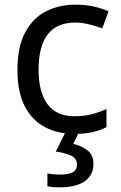

<svg xmlns="http://www.w3.org/2000/svg" viewBox="-20 -659 520 826"><path d="M300 -83Q229 -83 173.5 -112Q118 -141 86.5 -202Q55 -263 55 -358Q55 -457 88 -519Q121 -581 177.5 -610Q234 -639 306 -639Q347 -639 385 -630.5Q423 -622 447 -610L420 -537Q396 -546 364 -554Q332 -562 304 -562Q146 -562 146 -359Q146 -262 184.5 -210.5Q223 -159 299 -159Q343 -159 376.5 -168Q410 -177 438 -190V-112Q411 -98 378.5 -90.5Q346 -83 300 -83ZM382 46Q382 94 345 120.5Q308 147 234 147Q202 147 184 142V87Q193 89 208 90.5Q223 92 237 92Q273 92 292 82.5Q311 73 311 48Q311 22 284.5 10Q258 -2 220 -7L263 -93H321L295 -40Q331 -32 356.5 -12Q382 8 382 46Z"/></svg>

Font: Noto Sans Kannada UI
Style: Regular
Weight: 400
Designer: Jelle Bosma - Monotype Design Team
Foundry: Monotype Imaging Inc.
Version: Version 2.005; ttfautohint (v1.8.4.7-5d5b)